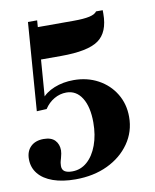

<svg xmlns="http://www.w3.org/2000/svg" viewBox="-80 -537 664 822"><g transform="rotate(-10 252.0 -125.5)"><path d="M182 224Q126 224 85 209.5Q44 195 22 168Q0 141 0 104Q0 70 20.5 50Q41 30 77 30Q110 30 126 47Q142 64 142 91Q142 97 140.5 105Q139 113 136 124Q132 137 131 143.5Q130 150 130 157Q130 173 141 180.5Q152 188 174 188Q211 188 239 163.5Q267 139 283 95.5Q299 52 299 -3Q299 -71 274.5 -110Q250 -149 207 -149Q179 -149 154 -134.5Q129 -120 112 -94L69 -92L98 -475H138L111 -121L104 -138Q124 -165 162.5 -180.5Q201 -196 247 -196Q306 -196 353 -170.5Q400 -145 427 -100.5Q454 -56 454 0Q454 64 418.5 115Q383 166 322 195Q261 224 182 224ZM110 -307 120 -446H291Q336 -446 360.5 -451.5Q385 -457 393 -469H422V-454Q422 -373 375.5 -340Q329 -307 213 -307Z"/></g></svg>

Font: Baskervville
Style: Bold
Weight: 700
Version: Version 1.100